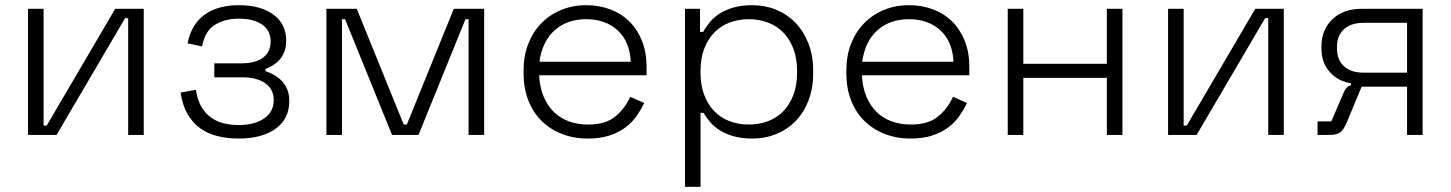

<svg xmlns="http://www.w3.org/2000/svg" viewBox="-20 -520 5591 740"><path d="M474 -450H462L198 0H88V-486H148V-36H160L424 -486H534V0H474Z M1003 -246Q1095 -214 1095 -131Q1095 -62 1042.5 -24Q990 14 899 14Q856 14 818 4.5Q780 -5 751 -26Q722 -47 702.5 -81Q683 -115 676 -163L735 -174Q741 -134 756.5 -108Q772 -82 794 -66.5Q816 -51 843 -44.5Q870 -38 899 -38Q961 -38 998 -63.5Q1035 -89 1035 -134Q1035 -176 1002.5 -199Q970 -222 913 -222H806V-276H911Q965 -276 994 -298Q1023 -320 1023 -360Q1023 -403 990 -425.5Q957 -448 901 -448Q845 -448 807 -423.5Q769 -399 759 -341L703 -353Q717 -425 767.5 -462.5Q818 -500 901 -500Q984 -500 1033.5 -464Q1083 -428 1083 -363Q1083 -325 1064 -298Q1045 -271 1003 -254Z M1536 -40H1548L1729 -486H1846V0H1786V-446H1774L1593 0H1491L1310 -446H1298V0H1238V-486H1355Z M2411 -282Q2407 -361 2360 -403.5Q2313 -446 2239 -446Q2166 -446 2118 -403.5Q2070 -361 2059 -282ZM2246 14Q2190 14 2144 -4.5Q2098 -23 2065.5 -56Q2033 -89 2015.5 -135Q1998 -181 1998 -237V-249Q1998 -305 2016 -351Q2034 -397 2066 -430Q2098 -463 2142.5 -481.5Q2187 -500 2239 -500Q2290 -500 2333 -483.5Q2376 -467 2406.5 -436.5Q2437 -406 2454.5 -362Q2472 -318 2472 -262V-230H2058Q2060 -185 2074.5 -149.5Q2089 -114 2113.5 -89.5Q2138 -65 2172 -52.5Q2206 -40 2246 -40Q2314 -40 2351.5 -71Q2389 -102 2409 -147L2463 -123Q2451 -98 2434 -73.5Q2417 -49 2391.5 -29.5Q2366 -10 2330 2Q2294 14 2246 14Z M2866 -40Q2907 -40 2941.5 -53.5Q2976 -67 3000.5 -93Q3025 -119 3038.5 -156Q3052 -193 3052 -239V-247Q3052 -294 3038.5 -330.5Q3025 -367 3000.5 -393Q2976 -419 2941.5 -432.5Q2907 -446 2866 -446Q2825 -446 2790.5 -432.5Q2756 -419 2731.5 -393Q2707 -367 2693.5 -330.5Q2680 -294 2680 -247V-239Q2680 -193 2693.5 -156Q2707 -119 2731.5 -93Q2756 -67 2790.5 -53.5Q2825 -40 2866 -40ZM2680 200H2620V-486H2678V-397H2690Q2701 -417 2716.5 -435.5Q2732 -454 2755 -468.5Q2778 -483 2809 -491.5Q2840 -500 2880 -500Q2929 -500 2971.5 -482.5Q3014 -465 3045.5 -432.5Q3077 -400 3095.5 -353.5Q3114 -307 3114 -249V-237Q3114 -179 3096 -132.5Q3078 -86 3046.5 -53.5Q3015 -21 2972 -3.5Q2929 14 2880 14Q2840 14 2809 5.5Q2778 -3 2755.5 -17Q2733 -31 2717.5 -49Q2702 -67 2692 -85H2680Z M3655 -282Q3651 -361 3604 -403.5Q3557 -446 3483 -446Q3410 -446 3362 -403.5Q3314 -361 3303 -282ZM3490 14Q3434 14 3388 -4.5Q3342 -23 3309.5 -56Q3277 -89 3259.5 -135Q3242 -181 3242 -237V-249Q3242 -305 3260 -351Q3278 -397 3310 -430Q3342 -463 3386.5 -481.5Q3431 -500 3483 -500Q3534 -500 3577 -483.5Q3620 -467 3650.5 -436.5Q3681 -406 3698.5 -362Q3716 -318 3716 -262V-230H3302Q3304 -185 3318.5 -149.5Q3333 -114 3357.5 -89.5Q3382 -65 3416 -52.5Q3450 -40 3490 -40Q3558 -40 3595.5 -71Q3633 -102 3653 -147L3707 -123Q3695 -98 3678 -73.5Q3661 -49 3635.5 -29.5Q3610 -10 3574 2Q3538 14 3490 14Z M4306 -486V0H4246V-220H3924V0H3864V-486H3924V-274H4246V-486Z M4868 -450H4856L4592 0H4482V-486H4542V-36H4554L4818 -486H4928V0H4868Z M5403 -240V-432H5235Q5187 -432 5160 -407.5Q5133 -383 5133 -339V-333Q5133 -289 5160 -264.5Q5187 -240 5235 -240ZM5463 -486V0H5403V-186H5228L5171 -49Q5159 -20 5145.5 -10Q5132 0 5106 0H5058V-52H5111L5160 -166Q5168 -186 5187 -192V-199Q5139 -206 5106 -241.5Q5073 -277 5073 -334V-341Q5073 -405 5115 -445.5Q5157 -486 5227 -486Z"/></svg>

Font: Space Grotesk Light
Style: Regular
Weight: 300
Designer: Florian Karsten
Foundry: Florian Karsten
Version: Version 2.000